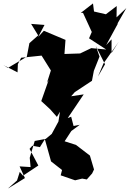

<svg xmlns="http://www.w3.org/2000/svg" viewBox="-59 -1033 755 1117"><path d="M45 -660 64 -697 197 -711 227 -740 182 -711 237 -623 214 -551 224 -567 181 -445 233 -397 272 -353 290 -383 281 -326 242 -254 207 -225 143 -213 114 -115 119 -61 55 -65 86 3 -13 64 40 17 56 -33 75 -11 164 -70 113 -167 129 -185 173 -177 202 -223 238 -94 302 -44 294 -13 378 16 419 6 446 11 477 -24 488 -47 464 -128 383 -190 317 -211 356 -271 405 -307 369 -300 355 -354 335 -346 428 -484 355 -473 376 -497 476 -563 487 -621 520 -704 498 -766 552 -659 511 -588 543 -664 631 -789 590 -725V-804L559 -771L627 -896L624 -895L676 -986L619 -932L620 -998L557 -950L488 -966L482 -1013L411 -958H424L475 -847L459 -810L559 -745L472 -753L407 -722L316 -719L322 -801L196 -854L163 -818L200 -888L122 -894L163 -827L112 -782L97 -703L-13 -638L-39 -654L43 -612Z"/></svg>

Font: Hussar Lance
Style: Regular
Weight: 700
Foundry: Cannot Into Space Fonts, PlusOne Fonts
Version: Version 2.27